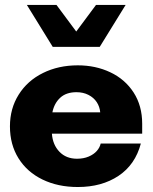

<svg xmlns="http://www.w3.org/2000/svg" viewBox="-20 -751 623 782"><path d="M20.5 -236.3Q20.5 -309.1 56.2 -365.7Q91.8 -422.4 154.8 -453.6Q217.8 -484.9 296.9 -484.9Q369.6 -484.9 429.4 -456.5Q489.3 -428.2 524.2 -374.3Q559.1 -320.3 559.1 -247.1V-206.5H191.4Q194.8 -161.1 222.2 -132.8Q249.5 -104.5 293.5 -104.5Q320.3 -104.5 341.1 -113.3Q361.8 -122.1 374.3 -136.2Q386.7 -150.4 390.1 -166.5H553.7Q530.8 -80.1 462.6 -34.7Q394.5 10.7 296.9 10.7Q215.8 10.7 153.1 -19.8Q90.3 -50.3 55.4 -106.2Q20.5 -162.1 20.5 -236.3ZM388.2 -293.5Q386.2 -316.4 374 -335Q361.8 -353.5 340.3 -364.5Q318.8 -375.5 291.5 -375.5Q249.5 -375.5 225.1 -352.8Q200.7 -330.1 193.4 -293.5ZM89.4 -731H210L290.5 -622.6L371.1 -731H491.7L386.2 -560.1H194.8Z"/></svg>

Font: Glacial Indifference
Style: Bold
Weight: 700
Designer: Alfredo Marco Pradil
Foundry: Alfredo Marco Pradil
Version: Version 1.312